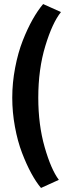

<svg xmlns="http://www.w3.org/2000/svg" viewBox="-20 -720 366 948"><path d="M182.5 208Q158 179 134.2 135.2Q110.5 91.5 88.8 34.8Q67 -22 53.8 -93.8Q40.5 -165.5 40.5 -237.5Q40.5 -311.5 54.8 -385.8Q69 -460 92.2 -519.2Q115.5 -578.5 141.2 -624Q167 -669.5 193 -700L281 -660.5Q238.5 -607.5 203.8 -493.2Q169 -379 169 -237.5Q169 -103.5 200.5 6.5Q232 116.5 270.5 168Z"/></svg>

Font: League Spartan
Style: Bold
Weight: 700
Foundry: The League of Moveable Type
Version: Version 2.002